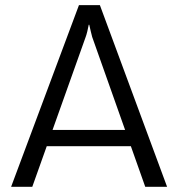

<svg xmlns="http://www.w3.org/2000/svg" viewBox="-20 -720 687 740"><path d="M284.3 -700.2H365L624 0H539.8L335.2 -577.8Q333.3 -585.6 329.8 -599.5Q326.4 -613.4 324 -624.6H322Q321 -617.3 316.7 -599.7Q312.3 -582.2 310.3 -577.8L104.4 0H22.8ZM130.5 -219.1H531.9V-156.6H130.5Z"/></svg>

Font: DavidDev Light
Style: Regular
Weight: 300
Designer: David.dev
Foundry: David.dev
Version: Version 1.001;FEAKit 1.0